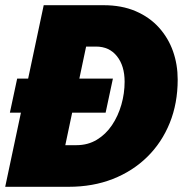

<svg xmlns="http://www.w3.org/2000/svg" viewBox="-36 -718 706 738"><path d="M2 -285 30 -416H398L370 -285ZM-16 0 132 -698H362Q432 -698 485.5 -675Q539 -652 575 -612Q611 -572 629 -521Q647 -470 647 -412Q647 -321 616.5 -245.5Q586 -170 530 -115Q474 -60 397.5 -30Q321 0 228 0ZM215 -160H258Q302 -160 336.5 -181Q371 -202 394.5 -237Q418 -272 430.5 -315.5Q443 -359 443 -404Q443 -465 413.5 -502Q384 -539 333 -539H295Z"/></svg>

Font: Azeret Mono Thin ExtraBold
Style: Italic
Weight: 800
Italic angle: -12°
Version: Version 1.002